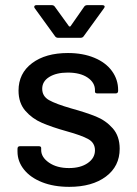

<svg xmlns="http://www.w3.org/2000/svg" viewBox="-20 -720 531 746"><path d="M48 -131V-142Q48 -152 58 -152H130Q140 -152 140 -145V-137Q140 -109 170.5 -88Q201 -67 248 -67Q293 -67 321 -86.5Q349 -106 349 -136Q349 -165 323 -179.5Q297 -194 239 -210Q182 -226 143.5 -242.5Q105 -259 78.5 -289.5Q52 -320 52 -368Q52 -435 104.5 -474.5Q157 -514 244 -514Q302 -514 346.5 -495.5Q391 -477 415 -444Q439 -411 439 -370V-367Q439 -357 429 -357H359Q349 -357 349 -364V-370Q349 -399 320.5 -418.5Q292 -438 243 -438Q199 -438 171.5 -421Q144 -404 144 -375Q144 -346 170.5 -331Q197 -316 256 -299Q314 -283 352.5 -267.5Q391 -252 418 -221.5Q445 -191 445 -142Q445 -74 391.5 -34Q338 6 249 6Q189 6 143.5 -12Q98 -30 73 -61.5Q48 -93 48 -131ZM113 -694Q113 -696 115 -698Q117 -700 121 -700H181Q189 -700 193 -694L248 -618Q249 -617 251 -617Q253 -617 254 -618L307 -694Q311 -700 319 -700H378Q384 -700 386 -696.5Q388 -693 384 -688L305 -579Q301 -573 292 -573H207Q198 -573 194 -579L115 -688Q113 -690 113 -694Z"/></svg>

Font: Amber EN Medium
Style: Regular
Weight: 500
Designer: Jeremy Tribby
Foundry: Tribby Type Co.
Version: Version 1.403 November 24, 2021